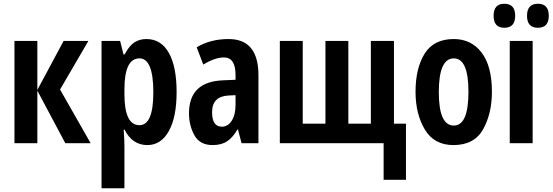

<svg xmlns="http://www.w3.org/2000/svg" viewBox="-20 -763 2944 1023"><path d="M179 -284V-545H57V0H179V-280L328 0H463L300 -286L451 -545H319Z M797 -271Q797 -96 723 -96Q643 -96 643 -261V-287Q643 -452 723 -452Q797 -452 797 -271ZM644 -473H638L620 -545H521V240H643V18Q643 -16 639 -72H644Q685 10 765 10Q838 10 879.5 -64.5Q921 -139 921 -272Q921 -408 879.5 -481.5Q838 -555 760 -555Q724 -555 696.5 -537.5Q669 -520 644 -473Z M1235 -205Q1235 -151 1214.5 -119.5Q1194 -88 1162 -88Q1110 -88 1110 -165Q1110 -249 1196 -254L1235 -256ZM1028 -511 1063 -419Q1126 -457 1173 -457Q1235 -457 1235 -363V-338L1168 -335Q987 -328 987 -159Q987 -94 1016 -42Q1045 10 1113 10Q1160 10 1190.5 -10.5Q1221 -31 1245 -73H1248L1267 0H1357V-362Q1357 -555 1198 -555Q1101 -555 1028 -511Z M1956 -545V-104H1836V-545H1714V-104H1593V-545H1471V0H2024V195H2143V-104H2079V-545Z M2398 -555Q2291 -555 2242.5 -477Q2194 -399 2194 -274Q2194 -156 2243.5 -73Q2293 10 2396 10Q2507 10 2554 -74Q2601 -158 2601 -274Q2601 -411 2546 -483Q2491 -555 2398 -555ZM2398 -452Q2476 -452 2476 -274Q2476 -94 2398 -94Q2318 -94 2318 -272Q2318 -452 2398 -452Z M2846 -615Q2904 -615 2904 -679Q2904 -743 2846 -743Q2788 -743 2788 -679Q2788 -615 2846 -615ZM2667 -615Q2725 -615 2725 -679Q2725 -743 2667 -743Q2610 -743 2610 -679Q2610 -615 2667 -615ZM2818 -545H2696V0H2818Z"/></svg>

Font: Noto Sans UI Condensed
Style: Bold
Weight: 700
Width: 3
Designer: Monotype Design Team
Foundry: Monotype Imaging Inc.
Version: 1.001